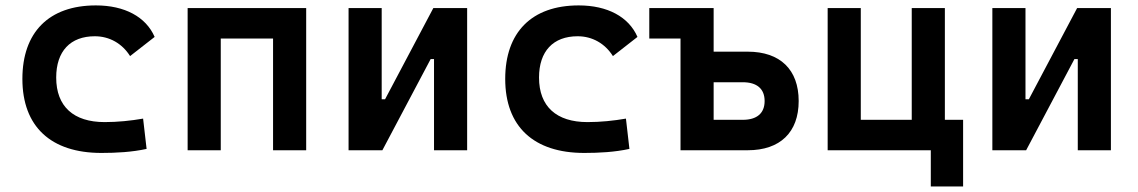

<svg xmlns="http://www.w3.org/2000/svg" viewBox="-20 -547 4142 699"><path d="M349.1 9.8C402.8 9.8 460.4 6.8 513.7 -4.9L501 -115.2C456.1 -107.4 408.2 -102.5 360.8 -102.5C248 -102.5 184.6 -159.2 184.6 -264.6C184.6 -360.8 236.3 -415 325.2 -415C378.4 -415 424.8 -388.7 453.6 -342.8L543 -412.6C511.2 -485.8 433.6 -527.3 329.1 -527.3C157.2 -527.3 61.5 -428.7 61.5 -259.8C61.5 -85.9 165.5 9.8 349.1 9.8Z M974.1 0H1094.7V-517.6H663.1V0H783.7V-406.7H974.1Z M1249 0H1372.1L1547.9 -332H1560.1V0H1680.7V-517.6H1557.6L1381.8 -185.5H1369.6V-517.6H1249Z M2106.9 9.8C2160.6 9.8 2218.3 6.8 2271.5 -4.9L2258.8 -115.2C2213.9 -107.4 2166 -102.5 2118.7 -102.5C2005.9 -102.5 1942.4 -159.2 1942.4 -264.6C1942.4 -360.8 1994.1 -415 2083 -415C2136.2 -415 2182.6 -388.7 2211.4 -342.8L2300.8 -412.6C2269 -485.8 2191.4 -527.3 2086.9 -527.3C1915 -527.3 1819.3 -428.7 1819.3 -259.8C1819.3 -85.9 1923.3 9.8 2106.9 9.8Z M2457.5 0H2702.1C2820.3 0 2887.7 -65.4 2887.7 -179.2C2887.7 -293.5 2820.3 -358.9 2702.1 -358.9H2578.1V-517.6H2343.8V-406.7H2457.5ZM2578.1 -110.8V-247.6H2684.1C2735.8 -247.6 2763.7 -223.6 2763.7 -179.2C2763.7 -134.8 2735.8 -110.8 2684.1 -110.8Z M2993.2 0H3368.7V131.8H3486.3V-110.8H3419.9V-517.6H3299.3V-110.8H3113.8V-517.6H2993.2Z M3592.8 0H3715.8L3891.6 -332H3903.8V0H4024.4V-517.6H3901.4L3725.6 -185.5H3713.4V-517.6H3592.8Z"/></svg>

Font: Cascadia Mono SemiBold
Style: Regular
Weight: 600
Monospace: yes
Designer: Aaron Bell
Foundry: Saja Typeworks
Version: Version 2404.023